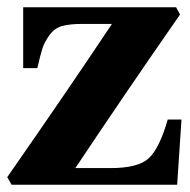

<svg xmlns="http://www.w3.org/2000/svg" viewBox="-21 -510 524 530"><path d="M-1 -21Q171 -268 288 -444H206Q171 -444 150 -438Q129 -432 115.5 -413Q102 -394 96.5 -377.5Q91 -361 82 -322H43V-490H465L476 -470Q321 -247 187 -46H284Q360 -46 389.5 -73Q419 -100 442 -180H480L468 0H11Z"/></svg>

Font: Heuristica
Style: Bold
Weight: 700
Version: Version 1.0.2